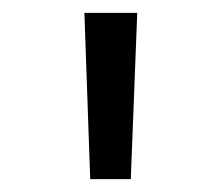

<svg xmlns="http://www.w3.org/2000/svg" viewBox="-20 -749 328 298"><path d="M111 -729H193L183 -471H120Z"/></svg>

Font: odia115
Style: Regular
Weight: 400
Designer: Amélie Bonet and Sol Matas
Foundry: Google LLC
Version: Version 2.003